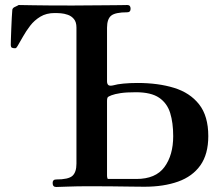

<svg xmlns="http://www.w3.org/2000/svg" viewBox="-20 -746 891 766"><path d="M204 0Q190 0 190 -16Q190 -30 204 -30Q253 -30 269 -44.5Q285 -59 285 -93V-636Q285 -658 275 -670Q265 -682 250.5 -687Q236 -692 223 -693Q210 -694 205 -694H198Q165 -694 141 -679.5Q117 -665 100.5 -643.5Q84 -622 72 -600.5Q60 -579 51 -564Q46 -555 43 -554Q40 -553 35 -554Q34 -554 33 -554Q26 -555 24.5 -559Q23 -563 23 -567Q23 -571 23.5 -589.5Q24 -608 25 -631.5Q26 -655 27 -675.5Q28 -696 29 -705Q29 -713 37.5 -717.5Q46 -722 51 -724Q55 -726 54 -726Q52 -726 52 -726Q52 -726 52 -726Q54 -726 54 -726Q64 -726 115 -725Q166 -724 270 -724Q300 -724 335.5 -724.5Q371 -725 404 -725Q437 -725 460 -725.5Q483 -726 488 -726Q501 -726 501 -711Q501 -697 488 -697Q440 -697 423.5 -683.5Q407 -670 407 -635V-422Q407 -411 412.5 -406.5Q418 -402 434 -406Q447 -410 472.5 -412.5Q498 -415 529 -415Q611 -415 674.5 -395.5Q738 -376 774.5 -329.5Q811 -283 811 -203Q811 -131 779.5 -86.5Q748 -42 690.5 -21.5Q633 -1 556 -1Q541 -1 506.5 -1.5Q472 -2 428 -2.5Q384 -3 342 -3Q285 -3 250 -1.5Q215 0 204 0ZM410 -32H524Q601 -32 636 -79.5Q671 -127 671 -203Q671 -256 659 -295Q647 -334 615 -356Q583 -378 522 -378Q484 -378 461 -374.5Q438 -371 425 -366Q411 -361 409 -356.5Q407 -352 407 -344Q407 -342 407 -341V-46Q407 -39 408.5 -35.5Q410 -32 410 -32Z"/></svg>

Font: Zen Antique Soft
Style: Regular
Weight: 400
Designer: Yoshimichi Ohira
Foundry: Positype
Version: Version 1.001